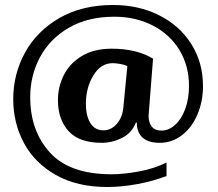

<svg xmlns="http://www.w3.org/2000/svg" viewBox="-20 -691 873 769"><path d="M33 -294Q33 -394 80 -480Q127 -566 217.5 -618.5Q308 -671 433 -671Q535 -671 617 -630Q699 -589 746 -515Q793 -441 793 -346Q793 -285 771 -233Q749 -181 709.5 -150Q670 -119 619 -119Q575 -119 551.5 -139.5Q528 -160 528 -200H524Q508 -158 468.5 -138.5Q429 -119 387 -119Q297 -119 254.5 -166Q212 -213 212 -290Q212 -343 235.5 -390Q259 -437 307.5 -466.5Q356 -496 428 -496Q527 -496 593 -456L575 -227Q575 -201 587.5 -184.5Q600 -168 627 -168Q656 -168 681.5 -191Q707 -214 722 -255Q737 -296 737 -347Q737 -427 699 -490Q661 -553 592.5 -588.5Q524 -624 438 -624Q332 -624 256 -580Q180 -536 140.5 -462.5Q101 -389 101 -302Q101 -167 180 -80Q259 7 427 7Q474 7 535 -4Q596 -15 647 -40V14Q592 35 529 46.5Q466 58 410 58Q289 58 204 10Q119 -38 76 -118Q33 -198 33 -294ZM474 -260 490 -426Q479 -432 461 -435Q443 -438 431 -438Q384 -438 354 -389Q324 -340 324 -275Q324 -227 342 -198Q360 -169 394 -169Q425 -169 447.5 -194.5Q470 -220 474 -260Z"/></svg>

Font: Trirong
Style: Bold
Weight: 700
Designer: Katatrad Team
Foundry: CadsonDemak
Version: Version 1.001